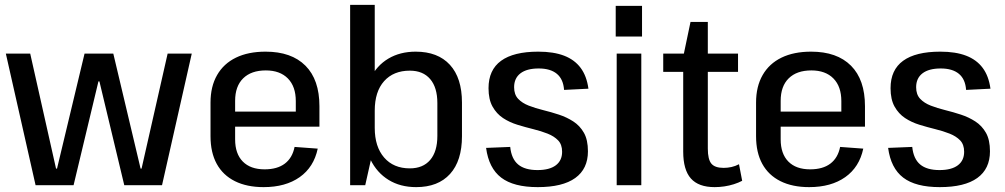

<svg xmlns="http://www.w3.org/2000/svg" viewBox="-20 -760 4123 788"><path d="M4 -540H104L210 -68H214L327 -540H445L557 -68H561L668 -540H767L645 0H490L388 -426H384L282 0H126Z M1062 8Q993 8 944 -16.5Q895 -41 869.5 -87.5Q844 -134 844 -201V-339Q844 -405 871 -452Q898 -499 948.5 -523.5Q999 -548 1070 -548Q1176 -548 1233.5 -490.5Q1291 -433 1291 -324V-240H926V-302H1210L1194 -273V-345Q1194 -405 1161.5 -438Q1129 -471 1071 -471Q1011 -471 978 -438.5Q945 -406 945 -346V-188Q945 -129 976.5 -97Q1008 -65 1066 -65Q1118 -65 1149 -88.5Q1180 -112 1189 -157L1284 -150Q1268 -74 1210 -33Q1152 8 1062 8Z M1688 8Q1623 8 1575 -21.5Q1527 -51 1500.5 -105Q1474 -159 1474 -233V-311Q1474 -385 1500 -438Q1526 -491 1574 -519.5Q1622 -548 1686 -548Q1777 -548 1826.5 -494Q1876 -440 1876 -339V-201Q1876 -100 1827 -46Q1778 8 1688 8ZM1417 -740H1518V-174L1479 0H1417ZM1662 -69Q1716 -69 1745.5 -103.5Q1775 -138 1775 -202V-337Q1775 -401 1745.5 -435.5Q1716 -470 1662 -470Q1595 -470 1556.5 -427Q1518 -384 1518 -306V-235Q1518 -158 1556.5 -113.5Q1595 -69 1662 -69Z M2187 8Q2088 8 2037 -31Q1986 -70 1975 -153L2074 -157Q2079 -108 2106.5 -85Q2134 -62 2186 -62Q2235 -62 2261 -81.5Q2287 -101 2287 -137Q2287 -167 2270.5 -184Q2254 -201 2227.5 -211.5Q2201 -222 2168.5 -230Q2136 -238 2103.5 -248Q2071 -258 2044.5 -275.5Q2018 -293 2001.5 -322.5Q1985 -352 1985 -398Q1985 -473 2036.5 -510.5Q2088 -548 2189 -548Q2252 -548 2295 -531.5Q2338 -515 2363 -481.5Q2388 -448 2395 -396L2295 -391Q2292 -435 2265.5 -457Q2239 -479 2191 -479Q2142 -479 2116 -459Q2090 -439 2090 -402Q2090 -372 2106.5 -354.5Q2123 -337 2150 -326.5Q2177 -316 2209.5 -308Q2242 -300 2274 -289.5Q2306 -279 2333 -261.5Q2360 -244 2376.5 -215Q2393 -186 2393 -139Q2393 -67 2341 -29.5Q2289 8 2187 8Z M2612 -540V0H2511V-540ZM2615 -736V-610H2507V-736Z M2913 8Q2847 8 2815.5 -27.5Q2784 -63 2784 -138V-527L2814 -670H2885V-150Q2885 -106 2899.5 -88.5Q2914 -71 2950 -71Q2966 -71 2982 -74.5Q2998 -78 3013 -86L3026 -18Q3011 -10 2992 -4Q2973 2 2953 5Q2933 8 2913 8ZM2702 -540H3009V-465H2702Z M3301 8Q3232 8 3183 -16.5Q3134 -41 3108.5 -87.5Q3083 -134 3083 -201V-339Q3083 -405 3110 -452Q3137 -499 3187.5 -523.5Q3238 -548 3309 -548Q3415 -548 3472.5 -490.5Q3530 -433 3530 -324V-240H3165V-302H3449L3433 -273V-345Q3433 -405 3400.5 -438Q3368 -471 3310 -471Q3250 -471 3217 -438.5Q3184 -406 3184 -346V-188Q3184 -129 3215.5 -97Q3247 -65 3305 -65Q3357 -65 3388 -88.5Q3419 -112 3428 -157L3523 -150Q3507 -74 3449 -33Q3391 8 3301 8Z M3837 8Q3738 8 3687 -31Q3636 -70 3625 -153L3724 -157Q3729 -108 3756.5 -85Q3784 -62 3836 -62Q3885 -62 3911 -81.5Q3937 -101 3937 -137Q3937 -167 3920.5 -184Q3904 -201 3877.5 -211.5Q3851 -222 3818.5 -230Q3786 -238 3753.5 -248Q3721 -258 3694.5 -275.5Q3668 -293 3651.5 -322.5Q3635 -352 3635 -398Q3635 -473 3686.5 -510.5Q3738 -548 3839 -548Q3902 -548 3945 -531.5Q3988 -515 4013 -481.5Q4038 -448 4045 -396L3945 -391Q3942 -435 3915.5 -457Q3889 -479 3841 -479Q3792 -479 3766 -459Q3740 -439 3740 -402Q3740 -372 3756.5 -354.5Q3773 -337 3800 -326.5Q3827 -316 3859.5 -308Q3892 -300 3924 -289.5Q3956 -279 3983 -261.5Q4010 -244 4026.5 -215Q4043 -186 4043 -139Q4043 -67 3991 -29.5Q3939 8 3837 8Z"/></svg>

Font: Pathway Extreme SemiCondensed Medium
Style: Regular
Weight: 500
Width: 4
Version: Version 1.001;gftools[0.9.26]